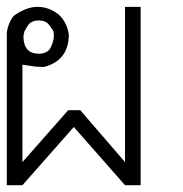

<svg xmlns="http://www.w3.org/2000/svg" viewBox="-20 -544 538 564"><path d="M180.2 -220.2H215.8L347.2 -67.9V-523.9H393.1V0H347.2L196.8 -170.9L45.9 0H0V-445.8Q0 -449.7 1.5 -457Q2.9 -464.4 6.8 -474.1Q10.7 -483.9 15.4 -491Q20 -498 26.9 -502Q43.9 -513.2 59.8 -518.6Q75.7 -523.9 89.8 -523.9Q124 -523.9 152.8 -501Q176.3 -479 182.1 -442.9Q182.1 -366.2 108.9 -347.2L87.9 -348.1Q82.5 -348.1 65.9 -351.1L45.9 -354V-67.9ZM48.8 -438Q48.8 -386.2 94.2 -386.2Q116.7 -386.2 127 -400.9Q132.3 -410.6 135.3 -420.4Q138.2 -430.2 138.2 -439.9Q138.2 -450.7 134.8 -456.1L124 -471.2Q114.3 -483.9 94.2 -483.9Q70.8 -483.9 61 -467.8L51.8 -452.1Z"/></svg>

Font: Defago Noto Sans
Style: Regular
Weight: 400
Designer: John M. Durdin
Foundry: Lao IT Dev Co., Ltd.
Version: Version 1.000 2007 initial release